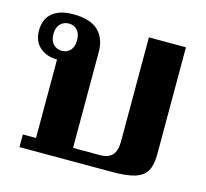

<svg xmlns="http://www.w3.org/2000/svg" viewBox="-86 -662 818 761"><g transform="rotate(15 322.5 -282.0)"><path d="M55 -52H109V-374Q66 -374 38 -398.5Q10 -423 10 -467Q10 -513 39.5 -538.5Q69 -564 125 -564Q196 -564 228.5 -532.5Q261 -501 261 -446V-52H371Q406 -52 422 -70Q438 -88 438 -124V-553H590V-114Q590 -70 576 -45.5Q562 -21 529 -10.5Q496 0 437 0H55ZM166 -468Q166 -495 152.5 -509.5Q139 -524 118 -524Q97 -524 83 -509.5Q69 -495 69 -468Q69 -441 83 -426.5Q97 -412 118 -412Q139 -412 152.5 -426.5Q166 -441 166 -468Z"/></g></svg>

Font: Trirong Bold
Style: Regular
Weight: 700
Designer: Katatrad Team
Foundry: CadsonDemak
Version: Version 1.000